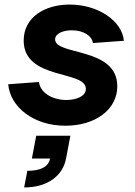

<svg xmlns="http://www.w3.org/2000/svg" viewBox="-20 -536 592 843"><path d="M267 16C400 16 495 -56 495 -157C495 -331 222 -291 222 -363C222 -390 259 -403 296 -403C347 -403 384 -378 388 -347L524 -357C516 -445 410 -516 286 -516C176 -516 84 -460 84 -358C84 -183 357 -229 357 -146C357 -113 315 -97 271 -97C206 -97 156 -132 151 -176L16 -166C25 -66 127 16 267 16ZM100 214 86 287C185 287 255 239 270 160L289 60H139L120 160H200C193 196 159 214 100 214Z"/></svg>

Font: Uncut Sans
Style: Bold Italic
Weight: 700
Italic angle: -11°
Designer: Kasper Nordkvist
Foundry: UNCUT.wtf
Version: Version 1.304;Glyphs 3.2 (3246)